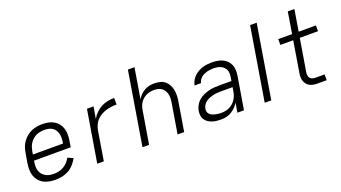

<svg xmlns="http://www.w3.org/2000/svg" viewBox="-59 -1268 3218 1810"><g transform="rotate(-20 1550.0 -363.5)"><path d="M261 8Q230 8 199.5 2.5Q169 -3 143 -17Q117 -31 98 -54Q79 -77 69.5 -105Q60 -133 59.5 -164.5Q59 -196 64 -228L81 -328Q85 -355 94.5 -382Q104 -409 121.5 -433.5Q139 -458 162 -477Q185 -496 211.5 -507.5Q238 -519 266 -523.5Q294 -528 321 -528Q352 -528 382 -522Q412 -516 436.5 -501.5Q461 -487 479 -464Q497 -441 505.5 -413Q514 -385 514 -354Q514 -323 509 -292L499 -231H131L129 -218Q125 -196 125 -174Q125 -152 131.5 -131.5Q138 -111 151.5 -95Q165 -79 183 -68.5Q201 -58 222.5 -54Q244 -50 267 -50Q291 -50 316 -55.5Q341 -61 363.5 -74Q386 -87 404.5 -107Q423 -127 435 -150L490 -126Q473 -95 449 -68Q425 -41 394 -23.5Q363 -6 328.5 1Q294 8 261 8ZM443 -289 445 -302Q448 -323 448.5 -344.5Q449 -366 444 -385.5Q439 -405 428 -422Q417 -439 400.5 -450Q384 -461 363.5 -465.5Q343 -470 322 -470Q301 -470 280 -466.5Q259 -463 239.5 -454Q220 -445 203 -430Q186 -415 174 -397Q162 -379 155.5 -359Q149 -339 145 -318L141 -289Z M681 0 767 -520H833L813 -402Q830 -432 856 -457.5Q882 -483 912.5 -499Q943 -515 976.5 -521.5Q1010 -528 1043 -528V-462Q1016 -462 989.5 -459Q963 -456 937.5 -448Q912 -440 886.5 -426Q861 -412 841.5 -391.5Q822 -371 811 -345.5Q800 -320 795 -294L747 0Z M1135 0 1256 -735H1322L1272 -431Q1285 -454 1304 -473Q1323 -492 1346 -505Q1369 -518 1394.5 -523Q1420 -528 1444 -528Q1473 -528 1501 -521Q1529 -514 1549.5 -497.5Q1570 -481 1583 -457Q1596 -433 1601.5 -406Q1607 -379 1606.5 -350Q1606 -321 1601 -292L1553 0H1487L1537 -302Q1540 -322 1541 -343Q1542 -364 1537.5 -383.5Q1533 -403 1523 -420Q1513 -437 1497.5 -448.5Q1482 -460 1462.5 -465Q1443 -470 1422 -470Q1402 -470 1382 -466.5Q1362 -463 1344 -454.5Q1326 -446 1309.5 -432Q1293 -418 1281.5 -400.5Q1270 -383 1264 -364Q1258 -345 1255 -325L1201 0Z M1923 8Q1900 8 1877 5.5Q1854 3 1833.5 -4Q1813 -11 1795 -23Q1777 -35 1764.5 -53Q1752 -71 1749 -93.5Q1746 -116 1750 -140Q1754 -167 1768 -192.5Q1782 -218 1803.5 -237.5Q1825 -257 1851.5 -269Q1878 -281 1905.5 -288.5Q1933 -296 1960 -298Q1987 -300 2014 -300H2136L2142 -335Q2145 -354 2145 -373Q2145 -392 2137.5 -408.5Q2130 -425 2117.5 -437Q2105 -449 2089 -456.5Q2073 -464 2055 -467Q2037 -470 2018 -470Q2002 -470 1986 -468.5Q1970 -467 1954.5 -463Q1939 -459 1923 -452Q1907 -445 1894.5 -434.5Q1882 -424 1872.5 -409.5Q1863 -395 1860 -379H1795Q1800 -403 1812 -425.5Q1824 -448 1842 -465.5Q1860 -483 1882 -495.5Q1904 -508 1927.5 -515.5Q1951 -523 1974.5 -525.5Q1998 -528 2022 -528Q2050 -528 2077.5 -523.5Q2105 -519 2129 -508Q2153 -497 2171.5 -478Q2190 -459 2200 -434.5Q2210 -410 2210.5 -382Q2211 -354 2207 -326L2153 0H2087L2103 -97Q2090 -73 2070 -52.5Q2050 -32 2026 -18Q2002 -4 1975.5 2Q1949 8 1923 8ZM1947 -50Q1967 -50 1988 -54Q2009 -58 2029 -68Q2049 -78 2065.5 -93.5Q2082 -109 2093.5 -127.5Q2105 -146 2111.5 -166.5Q2118 -187 2121 -208L2127 -242H2014Q1995 -242 1975 -241Q1955 -240 1935.5 -235.5Q1916 -231 1896.5 -224Q1877 -217 1860 -205Q1843 -193 1831 -175.5Q1819 -158 1816 -138Q1813 -122 1817 -107.5Q1821 -93 1831.5 -82.5Q1842 -72 1856 -66Q1870 -60 1884.5 -56.5Q1899 -53 1915 -51.5Q1931 -50 1947 -50Z M2361 0 2482 -735H2548L2427 0Z M2983 0H2889Q2869 0 2849.5 -3.5Q2830 -7 2813.5 -16Q2797 -25 2785 -39.5Q2773 -54 2767 -72Q2761 -90 2760.5 -110Q2760 -130 2764 -150L2815 -462H2686V-520H2825L2860 -735H2926L2891 -520H3064V-462H2881L2828 -141Q2825 -125 2826 -109Q2827 -93 2835.5 -81Q2844 -69 2858.5 -63.5Q2873 -58 2889 -58H2983Z"/></g></svg>

Font: Iosevka Aile Light
Style: Italic
Weight: 300
Italic angle: -9°
Designer: Belleve Invis
Foundry: Belleve Invis
Version: Version 31.1.0; ttfautohint (v1.8.4)